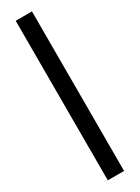

<svg xmlns="http://www.w3.org/2000/svg" viewBox="-233 -769 663 911"><g transform="rotate(-30 99.0 -314.0)"><path d="M143.3 122.7V-751.4H54.2V122.7Z"/></g></svg>

Font: Arad-FD-VF Thin
Style: Regular
Weight: 100
Designer: Mohammad Darvishi
Version: Version 1.010;September 21, 2024;FontCreator 15.0.0.2992 64-